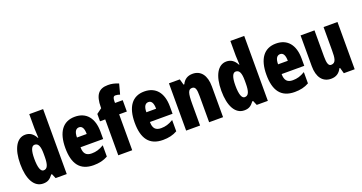

<svg xmlns="http://www.w3.org/2000/svg" viewBox="-41 -1433 3975 2111"><g transform="rotate(-20 1947.0 -377.5)"><path d="M198 10C251 10 278 -8 313 -54H322L345 0H475V-760H313V-588C313 -567 315 -532 318 -482H313C283 -539 244 -563 193 -563C93 -563 32 -455 32 -278C32 -101 92 10 198 10ZM251 -125C217 -125 197 -175 197 -280C197 -376 216 -424 252 -424C295 -424 313 -385 313 -297V-265C313 -166 295 -125 251 -125Z M773 -562C632 -562 558 -459 558 -274C558 -90 628 10 788 10C852 10 906 -2 955 -30V-162C903 -131 863 -119 812 -119C748 -119 718 -151 718 -225H983V-310C983 -472 905 -562 773 -562ZM777 -437C810 -437 832 -409 832 -339H718C718 -411 743 -437 777 -437Z M1331 -420V-553H1241V-573C1241 -613 1251 -630 1273 -630C1290 -630 1307 -626 1325 -620L1357 -739C1308 -758 1278 -765 1234 -765C1127 -765 1078 -707 1078 -560V-551L1017 -506V-420H1078V0H1241V-420Z M1585 -562C1444 -562 1370 -459 1370 -274C1370 -90 1440 10 1600 10C1664 10 1718 -2 1767 -30V-162C1715 -131 1675 -119 1624 -119C1560 -119 1530 -151 1530 -225H1795V-310C1795 -472 1717 -562 1585 -562ZM1589 -437C1622 -437 1644 -409 1644 -339H1530C1530 -411 1555 -437 1589 -437Z M2151 -563C2092 -563 2052 -537 2027 -485H2018L1999 -553H1872V0H2035V-253C2035 -378 2047 -419 2093 -419C2133 -419 2141 -381 2141 -308V0H2304V-360C2304 -489 2247 -563 2151 -563Z M2551 10C2604 10 2631 -8 2666 -54H2675L2698 0H2828V-760H2666V-588C2666 -567 2668 -532 2671 -482H2666C2636 -539 2597 -563 2546 -563C2446 -563 2385 -455 2385 -278C2385 -101 2445 10 2551 10ZM2604 -125C2570 -125 2550 -175 2550 -280C2550 -376 2569 -424 2605 -424C2648 -424 2666 -385 2666 -297V-265C2666 -166 2648 -125 2604 -125Z M3126 -562C2985 -562 2911 -459 2911 -274C2911 -90 2981 10 3141 10C3205 10 3259 -2 3308 -30V-162C3256 -131 3216 -119 3165 -119C3101 -119 3071 -151 3071 -225H3336V-310C3336 -472 3258 -562 3126 -562ZM3130 -437C3163 -437 3185 -409 3185 -339H3071C3071 -411 3096 -437 3130 -437Z M3844 -553H3681V-280C3681 -191 3676 -134 3618 -134C3586 -134 3575 -172 3575 -246V-553H3412V-193C3412 -64 3469 10 3566 10C3625 10 3664 -16 3690 -68H3698L3717 0H3844Z"/></g></svg>

Font: Noto Sans Bengali ExtraCondensed Black
Style: Regular
Weight: 900
Width: 2
Designer: Joana Ranito - Universal Thirst; Jelle Bosma - Monotype Design Team
Foundry: Universal Thirst ehf.
Version: Version 3.000